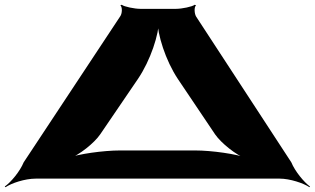

<svg xmlns="http://www.w3.org/2000/svg" viewBox="-95 -748 1318 804"><path d="M408 -679 4 -68C-11 -31 -49 15 -75 33L-72 36C-47 19 9 0 55 0H1076C1119 0 1176 19 1201 36L1203 33C1178 15 1140 -31 1125 -68L726 -679C719 -691 717 -718 726 -726L720 -728C711 -720 666 -711 643 -711H492C469 -711 424 -720 415 -728L409 -726C418 -718 417 -691 408 -679ZM325 -186 483 -418C535 -495 571 -604 571 -666H564C564 -604 598 -495 650 -417L806 -185C831 -149 893 -99 936 -83L941 -86C896 -103 792 -118 722 -118H408C338 -118 231 -103 188 -86L192 -82C237 -99 300 -149 325 -186Z"/></svg>

Font: Asimov
Style: EdgeWide
Weight: 500
Designer: Google
Version: Version 2.000980: 2014